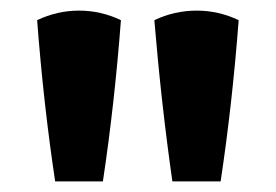

<svg xmlns="http://www.w3.org/2000/svg" viewBox="-20 -822 520 362"><path d="M208 -784Q196 -626 174 -480H84Q62 -626 50 -784Q88 -802 129 -802Q170 -802 208 -784ZM430 -784Q418 -626 396 -480H305Q284 -627 271 -784Q309 -802 351 -802Q392 -802 430 -784Z"/></svg>

Font: Repo
Style: ExtraBold
Weight: 800
Designer: Stefan Peev
Foundry: Context Ltd
Version: Version 001.000